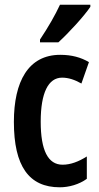

<svg xmlns="http://www.w3.org/2000/svg" viewBox="-20 -786 420 816"><path d="M364 -757V-766H235C214 -721 186 -672 150 -618V-606H228C272 -646 338 -718 364 -757ZM234 10C273 10 316 -2 349 -26V-121C314 -99 280 -86 246 -86C184 -86 153 -147 153 -269C153 -391 185 -456 244 -456C271 -456 298 -447 326 -431L358 -522C324 -542 285 -553 236 -553C100 -553 39 -439 39 -268C39 -80 103 10 234 10Z"/></svg>

Font: Noto Sans Khmer ExtraCondensed SemiBold
Style: Regular
Weight: 600
Width: 2
Designer: Danh Hong and the Monotype Design Team
Foundry: Monotype Imaging Inc.
Version: Version 2.004